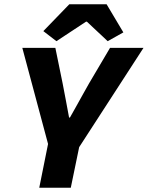

<svg xmlns="http://www.w3.org/2000/svg" viewBox="-20 -875 689 895"><path d="M163 0 204 -204 84 -652H238L272 -486Q279 -449 287 -407.5Q295 -366 302 -327H306Q321 -353 335.5 -379.5Q350 -406 365.5 -433.5Q381 -461 395 -486L493 -652H649L349 -189L310 0ZM243 -683 182 -730 303 -855H477L555 -724L482 -683L385 -774H381Z"/></svg>

Font: Source Code Pro ExtraLight ExtraBold
Style: Italic
Weight: 800
Italic angle: -11°
Monospace: yes
Version: Version 1.016;hotconv 1.0.116;makeotfexe 2.5.65601